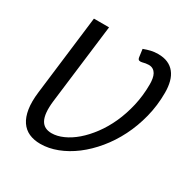

<svg xmlns="http://www.w3.org/2000/svg" viewBox="-165 -872 1009 1028"><g transform="rotate(30 339.5 -358.0)"><path d="M437.5 -706Q460.5 -714.5 480.5 -719.2Q500.5 -724 524.5 -724Q559 -724 584.2 -713Q609.5 -702 626.2 -681Q643 -660 651 -630Q659 -600 659 -562.5Q659 -483.5 640.5 -410.5Q622 -337.5 590 -274Q558 -210.5 515 -158.5Q472 -106.5 422.8 -69.2Q373.5 -32 320.8 -11.8Q268 8.5 217 8.5Q177 8.5 146.5 -5.2Q116 -19 96.8 -47.5Q77.5 -76 70.5 -120.2Q63.5 -164.5 71 -225.5L131 -716H224.5L164 -225.5Q159 -184 161.8 -154.5Q164.5 -125 174.5 -106.5Q184.5 -88 201.2 -79.5Q218 -71 240.5 -71Q274.5 -71 312 -87.8Q349.5 -104.5 385.5 -135.5Q421.5 -166.5 454.2 -210.5Q487 -254.5 511.8 -309Q536.5 -363.5 551.2 -427.2Q566 -491 566 -561.5Q566 -579.5 563.2 -595.2Q560.5 -611 554 -622.8Q547.5 -634.5 536.5 -641.5Q525.5 -648.5 509.5 -648.5Q501 -648.5 490.8 -646.8Q480.5 -645 471.5 -642.5Q462 -640 454 -642.2Q446 -644.5 444 -658L437.5 -706Z"/></g></svg>

Font: Lato
Style: Italic
Weight: 400
Italic angle: -7°
Designer: Lukasz Dziedzic
Foundry: tyPoland Lukasz Dziedzic
Version: Version 2.007; 2014-02-27